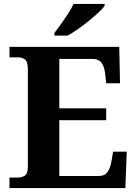

<svg xmlns="http://www.w3.org/2000/svg" viewBox="-20 -951 693 971"><path d="M28 0V-53H70Q91 -53 106 -63Q121 -73 121 -113V-596Q121 -639 106.5 -650Q92 -661 70 -661H28V-714H583L587 -530H517L512 -577Q508 -614 493.5 -633.5Q479 -653 448 -653H280V-403H517V-343H280V-61H480Q510 -61 524.5 -82.5Q539 -104 544 -137L552 -184H621L614 0ZM255 -784Q270 -803 288.5 -829Q307 -855 324.5 -882Q342 -909 352 -931H509V-921Q500 -908 478.5 -888Q457 -868 430 -846Q403 -824 375 -804.5Q347 -785 323 -771H255Z"/></svg>

Font: Noto Serif Bengali
Style: Bold
Weight: 700
Designer: Juan Bruce, Universal Thirst, Indian Type Foundry and the Monotype Design Team.
Foundry: Monotype Imaging Inc.
Version: Version 2.003; ttfautohint (v1.8.4.7-5d5b)